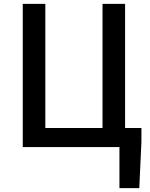

<svg xmlns="http://www.w3.org/2000/svg" viewBox="-20 -756 772 987"><path d="M623 -98V-736H507V-98H213V-736H97V0H594V211H696L707 -27V-98Z"/></svg>

Font: Noto Sans CJK JP Medium
Style: Regular
Weight: 500
Designer: Ryoko NISHIZUKA (kana & ideographs); Paul D. Hunt (Latin, Greek & Cyrillic); Wenlong ZHANG (bopomofo); Sandoll Communica
Foundry: Adobe Systems Incorporated
Version: Version 1.004;PS 1.004;hotconv 1.0.82;makeotf.lib2.5.63406